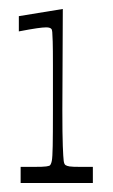

<svg xmlns="http://www.w3.org/2000/svg" viewBox="-20 -816 251 428"><path d="M26 -408V-444Q35 -444 42.5 -444Q50 -444 55 -444Q77 -444 83 -445Q89 -446 91 -447Q94 -450 95.5 -457.5Q97 -465 97.5 -490.5Q98 -516 98 -570Q98 -635 98 -671Q98 -707 97.5 -723.5Q97 -740 96.5 -744.5Q96 -749 95 -751Q92 -755 83 -755Q76 -755 62 -753Q48 -751 22 -746V-780L120 -796Q120 -737 119.5 -679.5Q119 -622 119 -570Q119 -516 120 -490.5Q121 -465 122 -457.5Q123 -450 126 -448Q129 -446 135 -445Q141 -444 160 -444Q165 -444 172.5 -444Q180 -444 187 -444V-408Z"/></svg>

Font: Ojuju Light
Style: Regular
Weight: 300
Designer: Chisaokwu Joboson, Mirko Velimirovic
Foundry: Udi Foundry
Version: Version 1.000